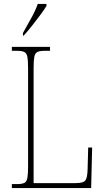

<svg xmlns="http://www.w3.org/2000/svg" viewBox="-20 -951 529 971"><path d="M40 0V-20H66Q91 -20 103 -26Q115 -32 118.5 -51Q122 -70 122 -108V-606Q122 -645 118.5 -663.5Q115 -682 103 -688Q91 -694 66 -694H40V-714H233V-694H206Q181 -694 169 -688Q157 -682 153.5 -663.5Q150 -645 150 -606V-25H363Q402 -25 412 -39Q422 -53 423 -94L426 -205H446L441 0ZM96 -784Q118 -824 138.5 -860.5Q159 -897 171 -931H215V-921Q205 -904 185 -877Q165 -850 142.5 -821.5Q120 -793 100 -771H96Z"/></svg>

Font: Noto Serif Lao Condensed Thin
Style: Regular
Weight: 100
Width: 3
Designer: Monotype Design Team
Foundry: Monotype Imaging Inc.
Version: Version 2.003; ttfautohint (v1.8.4.7-5d5b)